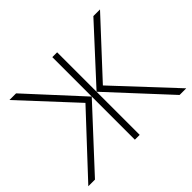

<svg xmlns="http://www.w3.org/2000/svg" viewBox="-155 -952 1184 1184"><g transform="rotate(-45 437.0 -360.0)"><path d="M10 0H68L416 -376V0H458V-376L806 0H864L513 -376L832 -720H774L458 -376V-720H416V-376L100 -720H42L361 -376Z"/></g></svg>

Font: Hauora ExtraLight
Style: Regular
Weight: 200
Designer: Mikhail Sharanda
Foundry: WCYS & Co.
Version: Version 1.010